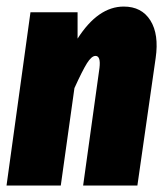

<svg xmlns="http://www.w3.org/2000/svg" viewBox="-23 -571 511 591"><path d="M357.9 -550.8Q413.1 -550.8 439.9 -508.1Q466.8 -465.3 456.1 -392.1L399.9 0H232.9L283.2 -361.8Q287.6 -398.9 271 -398.9Q258.8 -398.9 244.6 -376.2Q230.5 -353.5 206.1 -299.8L164.1 0H-2.9L70.8 -533.2H215.8V-452.1Q278.8 -550.8 357.9 -550.8Z"/></svg>

Font: Fira Sans Compressed ExtraBold
Style: Italic
Weight: 800
Width: 3
Italic angle: -8°
Designer: Carrois Corporate & Edenspiekermann AG
Foundry: Carrois Corporate GbR & Edenspiekermann AG
Version: Version 4.203;PS 004.203;hotconv 1.0.88;makeotf.lib2.5.64775